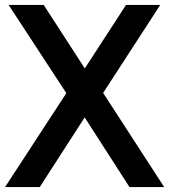

<svg xmlns="http://www.w3.org/2000/svg" viewBox="-28 -760 686 780"><path d="M498 0 316 -283 241.5 -381.5 7 -740H149.5L316.5 -482L391 -382.5L639 0ZM-7.5 0 241.5 -381.5 316.5 -482 484 -740H623L391 -382.5L316 -283L133.5 0Z"/></svg>

Font: Encode Sans SC SemiCondensed SemiBold
Style: Regular
Weight: 600
Width: 4
Designer: Multiple Designers
Foundry: Impallari Type
Version: Version 3.002